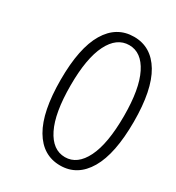

<svg xmlns="http://www.w3.org/2000/svg" viewBox="-180 -852 895 976"><g transform="rotate(30 267.5 -364.5)"><path d="M321 13Q219 13 162.5 -83Q106 -179 106 -367Q106 -553 162.5 -647.5Q219 -742 321 -742Q422 -742 478.5 -647.5Q535 -553 535 -367Q535 -179 478.5 -83Q422 13 321 13ZM321 -36Q393 -36 435 -120.5Q477 -205 477 -367Q477 -526 435 -609.5Q393 -693 321 -693Q248 -693 206 -609.5Q164 -526 164 -367Q164 -205 206 -120.5Q248 -36 321 -36Z"/></g></svg>

Font: NotoSansHansLight
Style: Regular
Weight: 300
Designer: Ryoko NISHIZUKA  (kana & ideographs); Paul D. Hunt (Latin, Greek & Cyrillic); Wenlong ZHANG  (bopomofo); Sandoll Communi
Foundry: Adobe Systems Incorporated
Version: Version 1.00;December 8, 2021;FontCreator 13.0.0.2675 64-bit